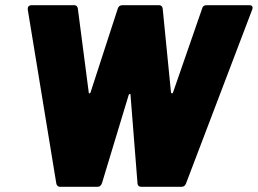

<svg xmlns="http://www.w3.org/2000/svg" viewBox="-20 -720 994 740"><path d="M197 -13 87 -683V-687Q87 -693 91 -696.5Q95 -700 101 -700H266Q278 -700 280 -687L322 -364Q322 -360 325 -360Q328 -360 329 -364L434 -687Q438 -700 452 -700H593Q605 -700 607 -687L639 -364Q640 -360 643 -360Q646 -360 647 -364L759 -687Q762 -700 776 -700H941Q949 -700 952 -695.5Q955 -691 952 -683L697 -13Q692 0 680 0H525Q511 0 510 -13L483 -354Q483 -358 480.5 -358Q478 -358 476 -354L373 -14Q368 0 356 0H211Q206 0 202 -3.5Q198 -7 197 -13Z"/></svg>

Font: Barlow Black
Style: Italic
Weight: 900
Italic angle: -7°
Designer: Jeremy Tribby
Foundry: Tribby Type
Version: Version 1.408